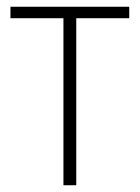

<svg xmlns="http://www.w3.org/2000/svg" viewBox="-20 -549 414 569"><path d="M168 0H206V-495H363V-529H11V-495H168Z"/></svg>

Font: Noto Sans SemiCondensed ExtraLight
Style: Regular
Weight: 200
Width: 4
Designer: Monotype Design Team
Foundry: Monotype Imaging Inc.
Version: Version 2.013